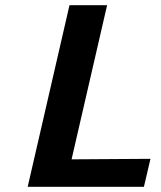

<svg xmlns="http://www.w3.org/2000/svg" viewBox="-20 -715 618 735"><path d="M86 0 246 -695H390L254 -105L556 -107L531 0Z"/></svg>

Font: Coval
Style: ExtraBold Italic
Weight: 800
Foundry: Context Ltd
Version: Version 001.000